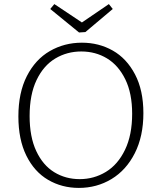

<svg xmlns="http://www.w3.org/2000/svg" viewBox="-20 -912 791 940"><path d="M70 -342Q70 -458 111.5 -539.5Q153 -621 224 -662Q295 -703 381 -703Q464 -703 532 -664.5Q600 -626 641 -548Q682 -470 682 -358Q682 -245 640 -162Q598 -79 526 -35.5Q454 8 366 8Q283 8 215.5 -31.5Q148 -71 109 -150Q70 -229 70 -342ZM627 -355Q627 -455 593.5 -523.5Q560 -592 504 -626Q448 -660 378 -660Q308 -660 250.5 -625.5Q193 -591 159 -520Q125 -449 125 -344Q125 -242 157.5 -172.5Q190 -103 245.5 -69Q301 -35 370 -35Q440 -35 498.5 -70.5Q557 -106 592 -178.5Q627 -251 627 -355ZM381 -802 513 -892 532 -868 398 -755 367 -753 226 -868 246 -892Z"/></svg>

Font: Bitter Pro Light
Style: Regular
Weight: 300
Designer: Sol Matas, and Bitter project Authors
Foundry: Sol Matas
Version: Version 1.010